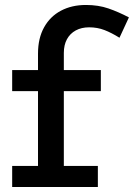

<svg xmlns="http://www.w3.org/2000/svg" viewBox="-20 -753 539 773"><path d="M133 -41V-537Q133 -599 157.5 -643Q182 -687 225.5 -710Q269 -733 326 -733Q376 -733 416.5 -719Q457 -705 499 -683L461 -601Q429 -621 400.5 -632Q372 -643 339 -643Q308 -643 285 -630.5Q262 -618 249.5 -595Q237 -572 237 -540V-41ZM29 0V-85H374V0ZM29 -386V-471H386V-386Z"/></svg>

Font: BioRhyme Medium
Style: Regular
Weight: 500
Designer: Aoife Mooney
Foundry: Aoife Mooney Type
Version: Version 1.600;gftools[0.9.33]